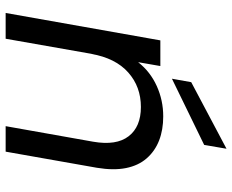

<svg xmlns="http://www.w3.org/2000/svg" viewBox="-91 -731 822 680"><g transform="rotate(90 320.0 -391.0)"><path d="M271 -657.2 506.8 -782.2 493.2 -703.1 258.8 -588.9ZM426.8 0 481.9 -310.1Q496.1 -392.1 462.6 -435.5Q429.2 -479 358.9 -479Q287.1 -479 236.6 -434.1Q186 -389.2 170.9 -303.2V-305.2L117.2 0H25.9L123 -547.9H213.9L200.2 -469.2Q233.9 -512.2 284.7 -535.2Q335.4 -558.1 392.1 -558.1Q439.9 -558.1 477.5 -543.5Q515.1 -528.8 540.8 -499.5Q566.4 -470.2 575.2 -426.3Q584 -382.3 574.2 -323.2L517.1 0Z"/></g></svg>

Font: Poppins
Style: Italic
Weight: 400
Italic angle: -10°
Designer: Ninad Kale (Devanagari), Jonny Pinhorn (Latin)
Foundry: Indian Type Foundry
Version: Version 3.200;PS 1.000;hotconv 16.6.54;makeotf.lib2.5.65590